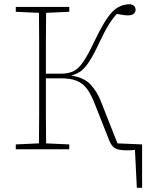

<svg xmlns="http://www.w3.org/2000/svg" viewBox="-20 -709 705 912"><path d="M498 -44 430 -216Q413 -260 393.5 -286.5Q374 -313 345 -325Q316 -337 270 -337H198Q198 -239 198 -166Q198 -93 199 -28L309 -23V0H55V-23L165 -28Q166 -97 166 -167Q166 -237 166 -307V-370Q166 -441 166 -510Q166 -579 165 -648L55 -653V-676H309V-653L199 -648Q198 -578 198 -507Q198 -436 198 -359H268Q305 -359 329.5 -371Q354 -383 377 -417.5Q400 -452 432 -520Q464 -586 489 -622.5Q514 -659 540 -674Q566 -689 599 -689Q624 -684 624 -662Q624 -652 615.5 -644Q607 -636 588 -636Q577 -636 564 -638Q551 -640 535 -643Q514 -620 496 -591Q478 -562 454 -511Q426 -451 405 -418.5Q384 -386 364.5 -371.5Q345 -357 318 -350Q380 -341 411.5 -306Q443 -271 459 -228L538 -28L655 -23V183H630L621 3Q613 4 603.5 4.5Q594 5 583 5Q542 5 525.5 -5.5Q509 -16 498 -44Z"/></svg>

Font: Source Serif 4 SmText ExtraLight
Style: Regular
Weight: 200
Designer: Frank Grießhammer
Foundry: Adobe
Version: Version 4.005;hotconv 1.1.0;makeotfexe 2.6.0